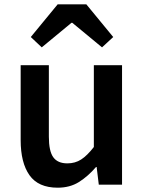

<svg xmlns="http://www.w3.org/2000/svg" viewBox="-20 -858 669 892"><path d="M248 14Q158 14 117 -44Q76 -102 76 -207V-555H207V-223Q207 -156 227.5 -127.5Q248 -99 293 -99Q329 -99 357 -117Q385 -135 416 -175V-555H547V0H439L429 -82H426Q389 -39 347 -12.5Q305 14 248 14ZM123 -686 248 -838H381L506 -686L454 -638L316 -752H312L174 -638Z"/></svg>

Font: Noto Sans SC Thin SemiBold
Style: Regular
Weight: 600
Version: Version 2.004-H2;hotconv 1.0.118;makeotfexe 2.5.65603